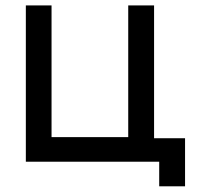

<svg xmlns="http://www.w3.org/2000/svg" viewBox="-20 -582 728 691"><path d="M646 -84.5V88.5H553V0H73V-562.5H165.5V-88.5H441.5V-562.5H534.5V-84.5Z"/></svg>

Font: Russisch Sans Medium
Style: Regular
Weight: 500
Width: 4
Designer: Michael Sharanda (font) & Cristiano Sobral (main changes)
Foundry: Michael Sharanda
Version: Version 2.00;September 8, 2020;FontCreator 13.0.0.2681 64-bi